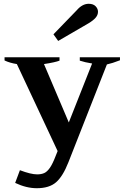

<svg xmlns="http://www.w3.org/2000/svg" viewBox="-20 -800 660 1013"><path d="M287 -584 262 -619 384 -745Q414 -780 448 -780Q472 -780 484.5 -767Q497 -754 497 -738Q497 -721 484.5 -706.5Q472 -692 447 -677ZM613 -498V-482Q572 -466 544 -460L341 56Q312 130 276 161.5Q240 193 174 193Q119 193 60 165L85 98Q143 120 176 120Q198 120 213.5 113Q229 106 243.5 85Q258 64 274 22L284 -3L69 -462Q31 -468 4 -481V-498H294V-480Q271 -471 212 -462L343 -154L466 -465Q428 -471 401 -480V-498Z"/></svg>

Font: Trirong
Style: Bold
Weight: 700
Designer: Katatrad Team
Foundry: CadsonDemak
Version: Version 1.001